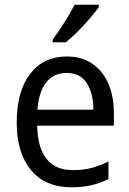

<svg xmlns="http://www.w3.org/2000/svg" viewBox="-20 -786 550 816"><path d="M264 -546Q327 -546 372 -515.5Q417 -485 440.5 -430.5Q464 -376 464 -306V-252H138Q142 -63 290 -63Q333 -63 368 -72Q403 -81 441 -100V-25Q404 -7 367.5 1.5Q331 10 284 10Q173 10 112 -63Q51 -136 51 -264Q51 -398 108 -472Q165 -546 264 -546ZM263 -476Q208 -476 176.5 -436Q145 -396 139 -320H377Q377 -387 349.5 -431.5Q322 -476 263 -476ZM400 -756Q387 -737 362.5 -708.5Q338 -680 310 -652Q282 -624 260 -606H204V-618Q228 -650 254 -691Q280 -732 297 -766H400Z"/></svg>

Font: Noto Sans Kannada SemiCondensed
Style: Regular
Weight: 400
Width: 4
Designer: Jelle Bosma - Monotype Design Team
Foundry: Monotype Imaging Inc.
Version: Version 2.005; ttfautohint (v1.8.4.7-5d5b)